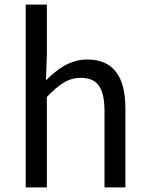

<svg xmlns="http://www.w3.org/2000/svg" viewBox="-20 -816 647 836"><path d="M92 0H184V-394C238 -449 276 -477 332 -477C404 -477 435 -434 435 -332V0H526V-344C526 -482 474 -557 360 -557C286 -557 230 -516 180 -466L184 -578V-796H92Z"/></svg>

Font: Source Han Sans JP
Style: Regular
Weight: 400
Designer: Ryoko NISHIZUKA 西塚涼子 (kana, bopomofo & ideographs); Paul D. Hunt (Latin, Greek & Cyrillic); Sandoll Communications 산돌커뮤니
Foundry: Adobe
Version: Version 2.004;hotconv 1.0.118;makeotfexe 2.5.65603